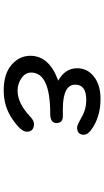

<svg xmlns="http://www.w3.org/2000/svg" viewBox="218 -779 564 1040"><g transform="rotate(90 500.0 -259.0)"><path d="M417 -292Q349.6 -330.1 349.6 -394.5Q349.6 -450.2 395 -485.8Q440.4 -521.5 515.6 -521.5Q618.2 -521.5 687.5 -467.8Q710 -449.2 710 -431.6Q710 -394.5 669.9 -394.5Q659.2 -394.5 615.2 -418.9Q572.3 -444.3 521.5 -444.3Q438.5 -444.3 438.5 -384.8Q438.5 -318.4 567.4 -317.4H609.4Q646.5 -317.4 646.5 -283.2Q646.5 -249 595.7 -249Q373 -249 373 -145.5Q373 -114.3 403.3 -93.3Q433.6 -72.3 470.7 -72.3Q539.1 -72.3 609.4 -138.7Q632.8 -161.1 651.4 -161.1Q693.4 -161.1 693.4 -121.1Q693.4 -90.8 625 -43.9Q556.6 2.9 470.7 2.9Q379.9 2.9 331.1 -39.6Q282.2 -82 282.2 -141.6Q282.2 -240.2 408.2 -289.1Z"/></g></svg>

Font: MotoyaLMaru
Style: W3 mono
Weight: 400
Version: Version 1.01